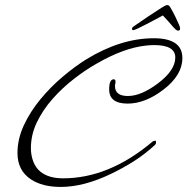

<svg xmlns="http://www.w3.org/2000/svg" viewBox="-20 -696 740 758"><path d="M220 42Q147 42 102 12Q49 -23 49 -92Q49 -147 74 -201Q99 -255 139.5 -304Q180 -353 228 -393.5Q276 -434 321 -462Q457 -545 587 -545Q700 -545 700 -467Q700 -399 625 -342Q553 -287 484 -287Q411 -287 411 -343Q411 -383 429 -383Q436 -383 436 -374Q436 -373 436 -370.5Q436 -368 435 -365Q434 -362 434 -360Q434 -358 434 -356Q434 -317 485 -317Q538 -317 605 -368Q672 -419 672 -469Q672 -518 589 -518Q581 -518 572.5 -517.5Q564 -517 556 -516Q469 -507 360 -444Q316 -419 270.5 -383.5Q225 -348 187 -305Q149 -262 125.5 -213Q102 -164 102 -111Q102 -83 111.5 -58Q121 -33 140 -18Q172 8 229 8Q410 8 581 -136Q585 -140 589 -140Q595 -140 595.5 -140Q596 -140 596 -133Q596 -128 592 -124Q553 -88 510 -60.5Q467 -33 419 -10Q311 42 220 42ZM507 -577Q501 -577 501 -582Q501 -587 508 -592Q537 -612 562 -629Q587 -646 617 -665Q634 -676 640 -676Q648 -676 653 -666Q664 -647 672 -630.5Q680 -614 687 -598Q691 -589 691 -583Q691 -575 683 -575Q679 -575 674.5 -579Q670 -583 665 -588Q654 -601 641.5 -615Q629 -629 623 -635Q614 -630 596 -620.5Q578 -611 559 -601Q540 -591 525 -584Q510 -577 507 -577Z"/></svg>

Font: Corinthia
Style: Regular
Weight: 400
Designer: Robert E. Leuschke
Foundry: Robert E. Leuschke
Version: Version 1.013; ttfautohint (v1.8.3)